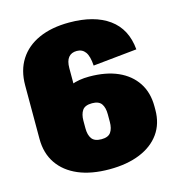

<svg xmlns="http://www.w3.org/2000/svg" viewBox="-107 -806 851 913"><g transform="rotate(-15 318.0 -350.0)"><path d="M36 -477Q36 -551 69.5 -603.5Q103 -656 165.5 -684Q228 -712 315 -712Q438 -712 510 -660Q582 -608 591 -506L375 -484Q372 -531 357 -551.5Q342 -572 315 -572Q288 -572 274 -554.5Q260 -537 260 -502V-214H36ZM321 12Q232 12 168.5 -15Q105 -42 70.5 -92.5Q36 -143 36 -214H125Q125 -319 182.5 -379Q240 -439 340 -439Q423 -439 481.5 -413Q540 -387 572 -338.5Q604 -290 604 -222V-205Q604 -137 569.5 -88.5Q535 -40 471.5 -14Q408 12 321 12ZM321 -136Q354 -136 367 -154.5Q380 -173 380 -206V-243Q380 -276 367 -294.5Q354 -313 321 -313Q286 -313 273 -294Q260 -275 260 -243V-206Q260 -173 273.5 -154.5Q287 -136 321 -136Z"/></g></svg>

Font: Pathway Extreme Condensed Black
Style: Regular
Weight: 900
Width: 3
Version: Version 1.001;gftools[0.9.26]